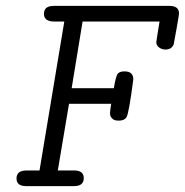

<svg xmlns="http://www.w3.org/2000/svg" viewBox="-20 -631 627 651"><path d="M36 -26Q36 -53 70 -53H114L198 -558H164Q129 -558 129 -584Q129 -611 162 -611H555Q587 -611 587 -585Q587 -581 578.5 -533Q570 -485 569 -481Q562 -463 541 -463Q529 -463 519.5 -470Q510 -477 510 -488Q510 -492 521 -558H260L223 -332H366Q373 -375 380 -382Q387 -389 402 -389Q432 -389 432 -362Q417 -246 409 -234Q402 -222 383 -222H381Q367 -222 360 -229.5Q353 -237 353 -246Q353 -255 357 -279H214L176 -53H234Q264 -52 264 -27Q264 0 231 0H68Q36 0 36 -26Z"/></svg>

Font: CMU Typewriter Text
Style: LightOblique
Weight: 200
Italic angle: -9.46001°
Version: Version 0.7.0